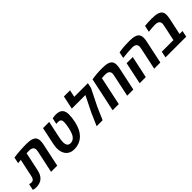

<svg xmlns="http://www.w3.org/2000/svg" viewBox="226 -2025 3300 3300"><g transform="rotate(-45 1876.5 -375.0)"><path d="M637.7 -579.1Q657.7 -546.9 657.7 -503.2Q657.7 -459.5 646 -411.6L558.6 0H408.7L496.1 -412.1Q500 -430.7 500 -446.3Q500 -524.9 396.5 -524.9Q369.1 -524.9 336.9 -523.4L265.1 -186.5Q255.9 -142.1 240.5 -108.9Q225.1 -75.7 199.2 -47.9Q145.5 9.8 34.7 9.8Q15.6 9.8 -1.2 6.3Q-18.1 2.9 -32.2 -3.4L-7.8 -116.7Q22.9 -107.9 41.5 -107.9Q60.1 -107.9 73.5 -114.7Q86.9 -121.6 95.2 -133.8Q109.4 -154.8 116.2 -186.5L185.5 -512.7L113.3 -505.9L137.2 -618.7Q291.5 -639.6 445.1 -639.6Q598.6 -639.6 637.7 -579.1Z M913.1 -215.8Q913.1 -109.9 995.1 -109.9Q1053.7 -109.9 1092.8 -158.2Q1131.8 -206.5 1154.8 -314.9Q1172.4 -397.9 1172.4 -445.3Q1172.4 -486.3 1156.2 -502Q1144.5 -513.7 1128.9 -517.6Q1113.3 -521.5 1086.4 -521.5L1054.7 -519L1078.1 -628.9Q1115.7 -639.6 1158.7 -639.6Q1201.7 -639.6 1233.4 -629.9Q1301.3 -608.4 1317.9 -536.6Q1324.2 -508.8 1324.2 -483.9Q1324.2 -408.7 1304.7 -314.9Q1271.5 -157.7 1183.6 -74Q1095.7 9.8 964.8 9.8Q891.6 9.8 841.6 -27.6Q791.5 -64.9 772.5 -137.2Q763.7 -170.9 763.7 -214.6Q763.7 -258.3 775.4 -314.9L842.3 -628.9H992.2Q946.3 -412.6 929.7 -335Q913.1 -257.3 913.1 -215.8Z M1602.1 -629.9H1933.6L1913.1 -533.2L1763.7 -233.9L1661.6 0H1516.6L1618.7 -233.9L1759.3 -516.1H1428.7L1480.5 -759.8H1629.4Z M2487.3 -579.1Q2507.3 -546.9 2507.3 -503.2Q2507.3 -459.5 2495.6 -411.6L2408.2 0H2258.8L2346.2 -412.1Q2350.1 -430.7 2350.1 -446.3Q2350.1 -524.9 2246.1 -524.9Q2212.9 -524.9 2165 -521.5L2054.2 0H1904.8L2036.1 -618.7Q2141.1 -639.6 2294.7 -639.6Q2448.2 -639.6 2487.3 -579.1Z M3144 -579.1Q3164.1 -546.9 3164.1 -503.2Q3164.1 -459.5 3152.3 -411.6L3064.9 0H2915.5L3002.9 -412.1Q3006.8 -430.7 3006.8 -446.3Q3006.8 -524.9 2902.8 -524.9Q2858.9 -524.9 2800.3 -520.3Q2741.7 -515.6 2705.6 -510.7L2668.9 -505.9L2692.9 -618.7Q2797.9 -639.6 2951.4 -639.6Q3105 -639.6 3144 -579.1ZM2710.9 0H2561.5L2647 -401.9H2796.4Z M3709 -411.6 3645.5 -113.8H3717.8L3693.8 0H3189.9L3213.9 -113.8H3496.6L3560.1 -412.1Q3564 -430.7 3564 -446.3Q3564 -524.9 3460 -524.9Q3397.5 -524.9 3323.2 -516.1L3298.8 -513.2L3323.7 -630.9Q3397.5 -639.6 3492.2 -639.6Q3586.9 -639.6 3635 -623Q3683.1 -606.4 3701.9 -576.4Q3720.7 -546.4 3720.7 -507.3Q3720.7 -468.3 3709 -411.6Z"/></g></svg>

Font: Open Sans Hebrew
Style: Bold Italic
Weight: 700
Italic angle: -12°
Foundry: Ascender Corporation, Yanek Iontef
Version: Version 2.001;PS 002.001;hotconv 1.0.70;makeotf.lib2.5.58329